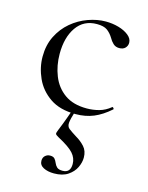

<svg xmlns="http://www.w3.org/2000/svg" viewBox="-104 -461 619 803"><g transform="rotate(15 205.5 -60.0)"><path d="M231 12Q163 12 120 -17.5Q77 -47 56.5 -92.5Q36 -138 36 -185Q36 -235 55.5 -274Q75 -313 107 -340Q139 -367 178 -381Q217 -395 254 -395Q283 -395 309.5 -387.5Q336 -380 353.5 -366Q371 -352 371 -334Q371 -321 362 -311.5Q353 -302 336 -302Q320 -302 309.5 -312Q299 -322 292 -335Q281 -353 266 -364Q251 -375 221 -375Q164 -375 133 -330.5Q102 -286 102 -215Q102 -164 119.5 -120Q137 -76 174 -49.5Q211 -23 270 -23Q297 -23 323 -30Q349 -37 372 -56Q374 -58 377.5 -54Q381 -50 379 -48Q344 -17 309 -2.5Q274 12 231 12ZM227 2Q216 37 214.5 53.5Q213 70 223.5 78.5Q234 87 258 102Q279 114 295.5 132Q312 150 312 179Q312 200 301.5 222Q291 244 268 259.5Q245 275 208 275Q181 275 162.5 265.5Q144 256 144 237Q144 223 153 215Q162 207 174 207Q188 207 194 214Q200 221 204 231Q208 241 215.5 248Q223 255 240 255Q274 255 274 217Q274 191 255.5 170.5Q237 150 188 124Q175 117 174 112.5Q173 108 179 94Q187 75 191 64Q195 53 200 40Q205 27 214 1Z"/></g></svg>

Font: Cormorant Light
Style: Regular
Weight: 400
Version: Version 4.000